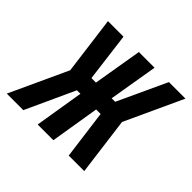

<svg xmlns="http://www.w3.org/2000/svg" viewBox="-170 -667 813 813"><g transform="rotate(45 237.0 -260.0)"><path d="M-38 0 82 -260 48 -520H141L169 -300H196L233 -520H327L290 -300H311L413 -520H512L392 -260L426 0H333L304 -220H277L241 0H147L183 -220H162L61 0Z"/></g></svg>

Font: Iosevka Oblique
Style: Bold
Weight: 700
Italic angle: -9°
Monospace: yes
Designer: Belleve Invis
Foundry: Belleve Invis
Version: Version 32.5.0; ttfautohint (v1.8.4)